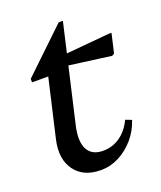

<svg xmlns="http://www.w3.org/2000/svg" viewBox="-119 -681 648 771"><g transform="rotate(-20 205.5 -296.0)"><path d="M181 12Q106 12 70 -37.5Q34 -87 52 -166L122 -469L152 -414H40V-429L223 -604H241L146 -192Q131 -128 149 -93Q167 -58 215 -58Q255 -58 287.5 -80.5Q320 -103 340 -145L366 -135Q352 -92 323.5 -59Q295 -26 258 -7Q221 12 181 12ZM379 -404 155 -434 164 -471 396 -492H408L389 -410Z"/></g></svg>

Font: Platypi Light Light
Style: Italic
Weight: 300
Italic angle: -13°
Version: Version 1.200